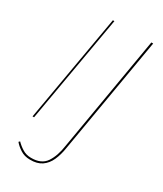

<svg xmlns="http://www.w3.org/2000/svg" viewBox="-226 -784 926 1089"><g transform="rotate(30 237.5 -240.0)"><path d="M64 158 57 165Q72 184 99.5 202Q127 220 163 220Q210 221 240 200.5Q270 180 286.5 143Q303 106 310 60L440 -700H428L300 50Q290 121 260.5 165Q231 209 163 208Q132 208 107 192.5Q82 177 64 158ZM176 -700 54 0H64L186 -700Z"/></g></svg>

Font: Jost* 200 Hairline Italic
Style: Italic
Weight: 100
Italic angle: -10°
Version: Version 3.200; ttfautohint (v0.97) -l 8 -r 50 -G 200 -x 14 -